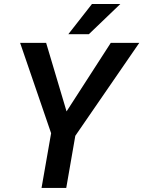

<svg xmlns="http://www.w3.org/2000/svg" viewBox="-20 -921 703 941"><path d="M306.2 -375 522.9 -710.9H662.6L349.1 -255.4L304.7 0H183.6L230.5 -268.1L78.6 -710.9H206.1ZM430.7 -901.4H569.8L415.5 -753.4H314.9Z"/></svg>

Font: TypoPRO Roboto
Style: Italic
Weight: 500
Italic angle: -12°
Designer: Google
Version: Version 2.136; 2016